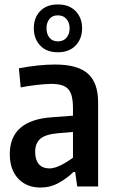

<svg xmlns="http://www.w3.org/2000/svg" viewBox="-20 -838 514 863"><path d="M162 5Q99 5 61.5 -35.5Q24 -76 24 -145Q24 -298 214 -311L308 -318V-350Q308 -382 303 -403.5Q298 -425 286.5 -437.5Q275 -450 256 -455.5Q237 -461 209 -461Q197 -461 179.5 -459.5Q162 -458 143 -456Q124 -454 105.5 -451Q87 -448 73 -445L65 -531Q106 -539 148.5 -543.5Q191 -548 227 -548Q329 -548 375 -507Q421 -466 421 -378V0H327L318 -65H310Q282 -37 244 -16Q206 5 162 5ZM203 -81Q216 -81 230.5 -86Q245 -91 258.5 -98Q272 -105 285 -113.5Q298 -122 308 -129V-245L239 -239Q184 -234 161 -214Q138 -194 138 -155Q138 -120 154.5 -100.5Q171 -81 203 -81ZM240 -603Q189 -603 160.5 -633.5Q132 -664 132 -711Q132 -758 160.5 -788Q189 -818 240 -818Q291 -818 320 -788Q349 -758 349 -711Q349 -664 320 -633.5Q291 -603 240 -603ZM240 -652Q265 -652 279 -668.5Q293 -685 293 -711Q293 -736 279 -752.5Q265 -769 240 -769Q215 -769 202 -752.5Q189 -736 189 -711Q189 -685 202.5 -668.5Q216 -652 240 -652Z"/></svg>

Font: Encode Sans Compressed
Style: SemiBold
Weight: 600
Designer: Pablo Impallari, Andres Torresi
Foundry: Pablo Impallari, Andres Torresi
Version: Version 1.000; ttfautohint (v1.00) -l 8 -r 50 -G 200 -x 14 -